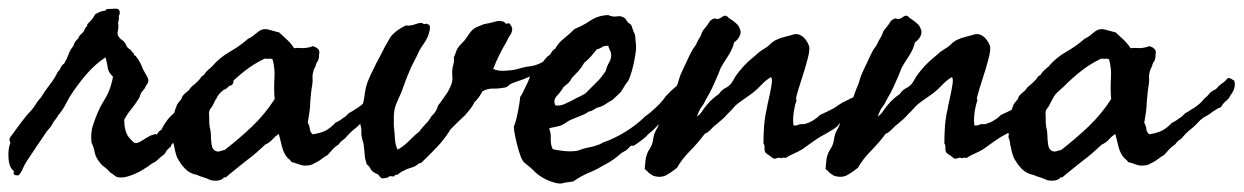

<svg xmlns="http://www.w3.org/2000/svg" viewBox="-85 -395 2934 453"><path d="M284.2 -77.1Q288.1 -82.5 290 -84.5Q292.5 -86.9 295.9 -88.9Q308.1 -114.7 327.9 -129.9Q347.7 -145 370.1 -164.1Q375 -164.1 378.4 -167.5Q381.8 -170.9 386.7 -172.9Q392.6 -178.2 397.9 -181.6Q402.3 -184.6 405.3 -189.5Q416.5 -194.8 426.3 -204.1Q436.5 -213.4 446.3 -220.7Q454.1 -222.7 462.9 -218.8Q466.8 -210.9 465.8 -202.1Q464.8 -193.4 456.1 -192.4Q453.1 -189.5 449.7 -186.5Q446.3 -183.6 441.4 -182.6Q431.6 -180.7 428.7 -174.8Q428.2 -165.5 426.3 -163.6Q424.3 -161.6 423.8 -160.2Q413.1 -142.1 399.9 -129.2Q386.7 -116.2 375 -97.7Q369.6 -94.2 366.2 -86.9Q348.6 -77.1 340.3 -71.8Q332 -66.4 325.2 -58.6Q319.3 -55.2 319.3 -52.7Q319.3 -50.8 317.4 -48.8Q307.6 -40.5 306.2 -36.6Q304.7 -32.7 301.8 -30.3Q296.9 -26.9 293.2 -23.7Q289.6 -20.5 287.1 -18.1Q281.2 -12.2 274.4 -9.8Q266.1 -2.9 250 6.6Q233.9 16.1 216.8 21.2Q199.7 26.4 188.5 21.5L181.6 16.1Q179.7 14.6 174.8 11.7Q168.5 3.9 160.6 -1.5Q153.8 -6.3 147.5 -15.6Q140.1 -25.9 138.2 -36.6Q136.2 -47.9 130.9 -58.6Q128.4 -84 134.8 -100.6Q140.1 -117.2 146.5 -131.6Q152.8 -146 160.6 -158.2Q175.8 -181.6 181.6 -213.9Q170.9 -224.6 169.4 -233.9Q168.9 -238.8 167.5 -245.1Q166 -251.5 164.1 -259.8Q138.7 -243.2 117.2 -217.8Q95.7 -192.4 79.1 -166L67.4 -144.5Q62.5 -135.3 55.7 -127Q50.8 -122.1 50.8 -120.6Q50.8 -119.1 48.8 -117.2Q44.9 -112.3 42.5 -108.9Q40 -105.5 39.1 -103.5Q38.1 -101.6 37.1 -99.9Q36.1 -98.1 35.2 -96.7Q32.2 -92.8 30.3 -90.8Q28.3 -88.9 25.4 -85Q11.7 -65.4 0.5 -48.3L-22.5 -13.7Q-27.8 -5.4 -31.2 2.9Q-34.7 11.7 -41 18.6Q-50.8 19.5 -52.2 15.6Q-53.7 11.7 -51.8 8.8Q-63.5 1 -64.9 -21.5Q-66.4 -43.9 -60.5 -57.6Q-63.5 -66.4 -62.5 -67.4Q-61.5 -68.4 -61.5 -70.3Q-48.8 -87.9 -35.6 -105.5Q-22.5 -123 -7.8 -138.7Q-5.4 -142.1 -2.9 -145.5Q-0.5 -148.9 1.5 -152.3Q6.3 -159.7 11.7 -165Q20 -179.2 31.7 -194.3Q43.5 -209 50.8 -224.6Q56.2 -230 58.1 -235.4Q60.5 -241.2 66.4 -245.1Q69.8 -251 72.5 -256.6Q75.2 -262.2 77.1 -267.6Q80.1 -276.9 87.9 -286.1Q89.8 -293 92.8 -296.9Q95.7 -300.8 100.6 -305.7Q101.1 -310.1 106 -314Q110.8 -317.9 113.3 -322.3Q115.7 -329.1 118.2 -331.1Q121.1 -333.5 121.1 -337.9Q126 -342.8 130.9 -348.1Q135.7 -353.5 139.6 -361.3Q153.3 -369.1 158.7 -369.1Q164.1 -369.1 167 -374Q170.9 -374 175.5 -374Q180.2 -374 185.5 -374.5Q196.8 -375.5 197.3 -367.2Q197.8 -365.2 197.3 -362.3Q196.8 -360.8 196.3 -359.4Q195.8 -357.9 195.3 -356.4Q195.8 -347.7 195.3 -347.2Q194.3 -346.2 194.3 -345.7Q193.4 -341.8 193.8 -338.9Q194.3 -336.4 194.3 -330.1Q193.8 -326.2 193.4 -323.2Q192.9 -320.3 192.4 -317.9Q191.4 -313 196.3 -306.6Q198.7 -303.2 202.1 -301.3Q205.6 -299.3 209 -294.9Q211.4 -292.5 212.4 -289.1Q213.4 -285.6 215.8 -283.2Q217.8 -280.8 221.7 -278.3Q225.6 -275.9 227.5 -271.5Q232.9 -267.6 231 -266.6Q229.5 -265.6 235.4 -262.7Q246.6 -248.5 252 -232.4Q258.3 -220.2 262.7 -212.9Q267.6 -205.1 262.7 -197.3Q259.8 -194.3 255.9 -185.5Q251.5 -181.2 248 -175.8Q246.1 -172.4 245.1 -168.5Q244.6 -165 242.2 -162.1Q233.4 -147.9 224.1 -136.7Q214.8 -125.5 208 -112.3Q208.5 -84.5 218.8 -71.3Q230.5 -57.6 233.4 -57.6Q239.7 -56.6 247.1 -61.5L259.8 -69.3Q261.7 -70.3 263.4 -71.3Q265.1 -72.3 266.6 -73.2Q269.5 -75.2 273.4 -76.2Q283.7 -79.6 283.2 -78.6Q282.7 -77.1 284.2 -77.1Z M668.5 -271.5 667.5 -263.7Q668.5 -260.3 665.5 -252Q660.6 -246.1 659.7 -239.3Q657.7 -235.4 656.2 -232.4Q654.8 -229.5 653.8 -224.6Q651.9 -218.8 652.3 -210.9Q652.8 -207 652.6 -203.4Q652.3 -199.7 651.9 -196.3Q649.9 -185.5 648.9 -175.3Q647.9 -165 647 -154.3Q647 -143.6 645 -129.9Q643.1 -116.2 641.1 -105.5Q645.5 -97.7 646 -90.8Q646.5 -83.5 652.8 -78.1Q672.4 -81.1 684.1 -87.4Q695.8 -93.8 706.5 -105.5Q714.4 -108.9 718.8 -112.3Q722.7 -115.7 730 -120.1L737.8 -127.9Q749.5 -134.3 751 -135.7Q752 -136.7 753.7 -137.7Q755.4 -138.7 757.3 -139.6Q773.9 -150.4 782.7 -162.1Q790 -168 794.9 -174.3Q798.8 -179.7 810.1 -184.6Q816.4 -192.4 824.2 -197.8Q832 -203.1 838.4 -210.9Q843.8 -210.9 846.2 -209Q847.7 -208 849.4 -207Q851.1 -206.1 853 -205.1Q856 -197.3 854 -189Q852.1 -180.7 847.2 -173.8Q842.3 -167.5 842.3 -166Q842.3 -165 841.3 -164.1Q838.4 -160.6 834 -156.7Q829.6 -153.3 826.7 -149.4Q821.8 -140.6 818.8 -140.6Q815.9 -140.6 814 -138.7Q805.2 -133.3 801.8 -130.9Q797.9 -127.4 790.5 -123Q780.3 -117.7 777.8 -115.2Q775.4 -112.8 773.9 -112.3Q762.2 -99.1 751 -90.3Q740.7 -82.5 729 -68.4Q725.1 -65.4 721.2 -62.5Q717.3 -59.6 714.4 -54.7Q705.6 -48.8 700.2 -43Q694.8 -37.1 688 -29.3Q682.1 -26.4 675.3 -21Q667 -14.6 660.6 -11.7Q658.2 -10.3 652.3 -7.3Q647.5 -4.9 643.1 -4.9Q631.8 -2.9 621.6 -6.8Q612.3 -10.3 603 -12.7Q599.1 -18.6 593.3 -22.5Q584.5 -33.2 580.6 -47.9Q576.7 -62.5 572.8 -79.1Q564 -73.2 558.1 -66.4Q552.2 -59.1 540.5 -53.7Q530.8 -44.4 520.5 -35.4Q510.3 -26.4 499 -18.1Q488.3 -9.8 477.1 -0.7Q465.8 8.3 454.6 17.6Q446.8 25.4 443.8 23.4Q435.1 34.2 412.6 30.3Q404.8 26.4 395 23.4Q388.2 21.5 379.4 17.6Q362.8 14.6 351.6 2.9Q340.3 -8.8 332.5 -24.4Q329.6 -32.7 328.1 -39.1Q327.6 -42.5 326.7 -46.4Q325.7 -50.3 324.7 -54.7Q324.2 -63 321.8 -67.9Q319.8 -73.2 321.8 -78.1Q319.8 -80.6 320.8 -84.5Q321.8 -89.4 321.8 -91.8Q320.8 -105.5 324.2 -121.1Q327.6 -136.7 333.5 -149.4Q336.4 -154.3 341.3 -159.2Q343.8 -162.1 344.2 -165Q344.7 -167.5 347.2 -169.9Q349.6 -172.9 353 -175.8Q357.9 -179.7 359.9 -181.6Q362.3 -185.1 365 -188.2Q367.7 -191.4 371.1 -193.8Q374.5 -196.3 377.4 -199.2Q380.4 -202.1 383.3 -205.1Q386.7 -208.5 388.7 -211.9Q391.1 -215.8 396 -217.8Q399.9 -224.6 404.8 -229Q409.7 -233.4 415.5 -238.3Q432.1 -258.3 456.5 -272.5Q481.4 -286.6 500.5 -303.7Q507.3 -306.6 512.2 -310.5Q517.1 -314.5 522 -318.4Q534.2 -329.1 548.3 -325.2L573.7 -318.4Q583.5 -309.6 592.8 -300.8Q602.1 -292 608.9 -281.2Q612.3 -281.7 616.2 -282Q620.1 -282.2 624.5 -281.7Q633.3 -280.8 643.1 -283.2Q646 -283.2 648.9 -284.7Q651.9 -286.1 653.8 -286.1Q668.5 -281.2 668.5 -271.5ZM539.6 -256.8Q513.2 -244.1 491.7 -227.1Q470.2 -210 450.7 -190.4Q448.2 -188 445.6 -185.8Q442.9 -183.6 440.4 -181.2Q438 -179.2 435.5 -176.8Q433.1 -174.3 431.2 -171.9Q427.2 -167 423.8 -160.2Q420.4 -153.3 417.5 -147.5Q416.5 -145.5 415.5 -143.8Q414.6 -142.1 413.6 -141.1Q412.6 -140.1 411.6 -138.7Q410.6 -137.2 409.7 -135.7Q407.7 -130.9 408.2 -126Q408.7 -122.6 408.7 -115.2V-105.5Q408.7 -102.5 409.7 -95.7Q412.6 -85 412.6 -74.2Q412.6 -66.4 414.1 -55.2Q415.5 -43.9 421.4 -40Q427.7 -36.1 433.6 -38.1Q440.4 -40.5 444.8 -41Q479 -67.4 509.3 -96.2Q539.6 -125 563 -161.1Q561 -185.1 562.5 -210.4Q564 -234.4 558.1 -254.9Q554.2 -257.3 548.8 -256.3Q544.9 -255.9 539.6 -256.8Z M914.6 -337.9Q922.4 -339.8 923.3 -338.4Q924.3 -336.9 927.2 -336.9Q931.2 -331.5 928.2 -321.3Q924.8 -305.7 914.6 -291.5Q904.3 -277.3 898.9 -263.7Q895.5 -256.8 892.8 -251.7Q890.1 -246.6 888.2 -242.7Q886.2 -239.3 884.5 -235.4Q882.8 -231.4 881.3 -227.5Q876.5 -216.8 871.6 -203.6Q866.7 -190.4 861.8 -176.8L856 -164.1Q851.1 -153.3 848.1 -145Q845.2 -136.7 844.2 -124V-97.7Q845.2 -90.8 845.7 -83.5Q846.2 -76.2 846.7 -68.4Q847.7 -52.2 853 -42Q865.2 -47.9 879.4 -62Q886.2 -68.8 892.3 -74.5Q898.4 -80.1 903.8 -84Q910.6 -93.8 918.9 -102.1Q927.7 -110.8 933.1 -121.1Q944.8 -130.9 948.7 -146.5Q953.6 -151.9 958 -158.7Q960.4 -162.1 962.6 -165.3Q964.8 -168.5 967.3 -171.9Q974.6 -182.1 980 -196.3Q982.9 -204.6 982.4 -211.9Q981.9 -215.8 981.9 -219.7Q981.9 -223.6 981.9 -227.5Q982.4 -235.8 984.9 -244.1Q986.8 -251 985.8 -259.8Q987.3 -262.2 989.3 -268.1Q991.2 -273.9 992.7 -277.3Q994.6 -282.2 1000 -288.1Q1005.4 -293.9 1010.3 -298.8Q1013.7 -303.2 1016.8 -307.6Q1020 -312 1022.9 -316.4Q1028.3 -324.7 1037.6 -330.1L1049.3 -335Q1056.6 -338.4 1061 -338.9Q1068.4 -339.8 1080.6 -343.3Q1093.3 -347.2 1100.1 -344.7Q1104 -344.2 1107.4 -340.3Q1110.8 -337.4 1115.7 -340.8Q1123.5 -332.5 1123.5 -326.2Q1123.5 -320.3 1119.6 -313.5Q1113.3 -304.2 1112.8 -302.2Q1112.3 -301.3 1111.8 -300Q1111.3 -298.8 1110.8 -297.9Q1102.1 -283.2 1093.3 -265.6Q1084.5 -248 1078.6 -232.4Q1088.4 -227.5 1104.5 -228Q1120.6 -228.5 1133.3 -231.4Q1135.3 -231.9 1137 -232.4Q1138.7 -232.9 1140.6 -233.4Q1142.6 -233.9 1144.3 -234.4Q1146 -234.9 1147.9 -235.4Q1154.3 -237.3 1167 -238.8Q1177.2 -240.2 1186 -244.1Q1197.3 -250 1199.7 -250Q1203.1 -250 1206.5 -252Q1215.8 -254.4 1223.6 -256.8Q1231.4 -259.3 1237.8 -261.7Q1241.2 -262.7 1244.6 -263.9Q1248 -265.1 1251.5 -267.1Q1258.3 -271 1264.2 -268.6Q1266.1 -266.6 1265.6 -261.7Q1265.1 -257.3 1268.1 -252Q1260.3 -245.6 1256.3 -246.1Q1248.5 -242.2 1240.2 -238.8Q1231.9 -235.4 1222.7 -231.9L1188 -219.7Q1176.3 -214.4 1172.4 -215.3Q1168.9 -216.3 1163.6 -213.9Q1147.5 -206.5 1135.7 -203.1Q1126 -200.2 1118.7 -196.3Q1114.7 -193.4 1113.3 -191.9Q1110.8 -189.5 1106.9 -188.5Q1090.3 -185.5 1078.6 -186Q1066.4 -186.5 1053.2 -179.7Q1050.3 -173.8 1045.4 -166.5Q1040.5 -159.2 1034.7 -154.3Q1029.8 -144.5 1024.4 -137.7Q1019 -130.9 1012.2 -123Q1003.4 -115.2 994.6 -106.4Q985.8 -97.7 978 -89.8Q964.4 -67.4 946.3 -48.3Q928.2 -29.3 908.7 -10.7Q903.8 -10.3 899.4 -6.3Q896 -3.4 890.1 -1Q883.8 1 880.1 2.2Q876.5 3.4 875.5 3.9Q873.5 4.4 869.6 6.8Q862.8 9.8 859.4 12.2Q856.4 14.2 855 15.6Q852.5 17.6 849.1 17.6Q846.7 17.6 844.2 21.5Q832 19 829.6 24.4Q825.7 24.4 821.8 25.4Q818.8 26.4 814.9 25.4Q812 22.9 810.5 21Q808.6 18.1 807.1 16.6Q792.5 10.7 789.6 3.9Q786.1 -3.4 780.8 -6.8Q776.4 -17.1 775.4 -30.3Q774.9 -36.1 774.4 -42.2Q773.9 -48.3 772.9 -54.7Q772.5 -56.6 772 -58.3Q771.5 -60.1 771 -62Q770.5 -64 770 -65.7Q769.5 -67.4 769 -69.3Q767.1 -77.1 767.6 -85Q768.1 -92.3 765.1 -100.6Q770 -116.2 766.1 -130.9Q768.1 -137.7 771 -148.9Q773.9 -160.2 774.9 -168Q777.3 -188.5 782.5 -202.1Q787.6 -215.8 798.3 -236.3Q802.2 -245.1 807.1 -253.9Q809.6 -258.3 812 -262.9Q814.5 -267.6 816.9 -272.5Q819.3 -277.3 821 -280.5Q822.8 -283.7 823.2 -285.2Q825.2 -288.6 829.6 -295.9L834.5 -304.7Q837.4 -309.6 841.3 -313.5Q849.1 -321.3 856 -325.7Q862.8 -330.1 872.6 -335Q881.8 -333 896.5 -338.4Q911.1 -343.8 914.6 -337.9Z M1165.5 -215.8Q1171.9 -219.2 1181.2 -230.7Q1190.4 -242.2 1199.2 -253.2Q1208 -264.2 1212.4 -265.6Q1215.3 -270.5 1217.8 -273.9Q1220.2 -277.3 1225.1 -280.3Q1232.9 -294.4 1245.6 -304.2Q1258.8 -314.5 1270 -326.2Q1279.3 -330.1 1288.8 -335Q1298.3 -339.8 1307.6 -346.2Q1326.7 -358.9 1350.1 -359.4Q1360.8 -354.5 1371.1 -356.4Q1380.9 -358.4 1390.1 -351.6Q1395.5 -342.3 1398.9 -340.3Q1402.3 -338.4 1404.8 -335Q1408.7 -322.8 1410.6 -318.8Q1413.1 -314.9 1413.6 -310.5Q1414.1 -303.2 1414.6 -298.1Q1415 -293 1415.5 -289.6Q1416 -283.2 1415.5 -277.3Q1412.6 -252.4 1405.8 -227.5Q1404.8 -224.6 1403.8 -221.7Q1402.8 -218.8 1401.9 -215.3Q1399.9 -209 1397 -204.1Q1389.6 -194.8 1386.7 -189Q1382.3 -181.2 1380.4 -178.7Q1374.5 -172.9 1369.4 -168Q1364.3 -163.1 1359.9 -159.2Q1355.5 -156.7 1351.1 -154.1Q1346.7 -151.4 1342.3 -148.4Q1334 -143.1 1322.8 -140.6L1314 -135.3Q1309.6 -132.3 1304.2 -131.8Q1295.4 -125.5 1284.7 -121.6Q1279.8 -119.6 1274.7 -117.7Q1269.5 -115.7 1264.2 -113.3Q1256.8 -110.4 1251.5 -106.4Q1246.1 -102.5 1237.8 -98.6Q1233.4 -97.2 1223.6 -95.2Q1214.4 -93.8 1210.4 -91.8Q1215.3 -82 1214.4 -67.4Q1213.9 -53.7 1219.2 -43Q1231.9 -40 1247.1 -38.6Q1262.2 -37.1 1275.9 -39.1Q1278.3 -39.6 1281 -40.5Q1283.7 -41.5 1286.6 -42.5Q1289.6 -43.5 1292.5 -44.4Q1295.4 -45.4 1298.3 -45.9Q1309.1 -47.9 1319.3 -50.8Q1329.6 -53.7 1337.4 -58.6Q1365.7 -68.4 1392.1 -85Q1418.5 -101.6 1438 -121.1Q1449.7 -128.9 1463.9 -142.6Q1478 -156.2 1485.8 -168Q1500.5 -183.6 1511.7 -192.4Q1522.9 -201.2 1532.7 -200.2Q1540.5 -200.2 1547.9 -190.9Q1555.2 -181.6 1546.4 -170.9Q1537.1 -165 1525.9 -153.3Q1515.1 -141.6 1503.4 -136.7Q1495.1 -131.3 1481.4 -115.2Q1468.3 -100.1 1459.5 -91.8Q1457.5 -89.8 1455.1 -87.4Q1452.6 -85 1449.2 -82.5Q1442.9 -77.6 1439 -72.3Q1423.8 -59.6 1409.7 -50.8Q1404.3 -52.7 1400.9 -48.8Q1396.5 -43.5 1393.1 -41Q1391.6 -40 1390.1 -39.1Q1388.7 -38.1 1386.7 -37.1Q1384.8 -36.1 1383.3 -35.2Q1381.8 -34.2 1380.4 -33.2Q1372.6 -26.4 1363.3 -19.5Q1354 -12.7 1344.2 -7.8Q1334.5 -2 1324.7 3.2Q1314.9 8.3 1305.2 12.2Q1295.4 16.1 1285.9 21.5Q1276.4 26.9 1267.1 33.2L1256.3 34.7Q1253.9 35.2 1251.5 35.4Q1249 35.6 1246.6 36.1Q1241.2 38.1 1236.3 38.1Q1231.4 38.1 1224.1 36.1Q1191.9 27.3 1171.4 4.9Q1168.5 2 1165.3 -0.7Q1162.1 -3.4 1158.7 -5.9Q1150.9 -11.7 1147.9 -16.6Q1143.6 -23.9 1138.9 -39.6Q1134.3 -55.2 1130.9 -71.5Q1127.4 -87.9 1127.4 -96.7Q1130.4 -102.5 1133.8 -116.9Q1137.2 -131.3 1139.6 -145.8Q1142.1 -160.2 1142.1 -166Q1144 -168 1149.7 -179Q1155.3 -189.9 1160.4 -201.4Q1165.5 -212.9 1165.5 -215.8ZM1322.8 -278.3Q1315.9 -269.5 1309.1 -261.7Q1302.2 -253.9 1293.5 -247.1Q1287.6 -236.3 1279.8 -227.5Q1272 -218.8 1264.2 -210.9Q1260.3 -203.1 1255.4 -198.7Q1250.5 -194.3 1244.6 -189.5Q1238.3 -178.7 1229 -168.9Q1219.7 -159.2 1225.1 -146.5Q1235.8 -144.5 1246.6 -149.4Q1257.3 -154.3 1265.1 -158.2Q1269 -160.6 1273.2 -162.6Q1277.3 -164.6 1281.2 -166.5Q1285.2 -168.5 1289.1 -170.4Q1293 -172.4 1296.4 -174.8L1321.8 -200.2Q1327.6 -205.6 1333.5 -212.9Q1335.9 -216.3 1338.6 -220Q1341.3 -223.6 1344.2 -227.5Q1346.7 -238.3 1352.1 -247.6Q1357.9 -257.3 1356.9 -267.6Q1356.4 -272 1353.5 -277.8Q1350.6 -283.7 1350.1 -287.1Q1339.8 -287.1 1335 -283.7Q1332.5 -281.7 1329.3 -280.5Q1326.2 -279.3 1322.8 -278.3Z M1559.1 -120.1Q1566.9 -125 1571.8 -132.8Q1574.2 -136.7 1577.1 -140.6Q1580.1 -144.5 1583.5 -148.4Q1596.2 -163.1 1610.8 -172.9Q1617.7 -183.1 1627.9 -188Q1638.2 -193.4 1644 -204.1Q1645.5 -206.1 1647.5 -210Q1649.4 -213.9 1650.9 -215.8Q1669.4 -241.7 1690.9 -258.8Q1693.8 -261.2 1696.8 -263.7Q1699.7 -266.1 1702.1 -268.6Q1706.1 -272.5 1715.3 -278.3Q1719.7 -280.8 1724.1 -283.9Q1728.5 -287.1 1732.4 -291Q1740.2 -298.8 1750.5 -302.7Q1756.8 -305.7 1763.2 -307.1Q1766.1 -308.1 1769.3 -308.8Q1772.5 -309.6 1775.9 -310.5Q1782.7 -312.5 1788.1 -314Q1793.5 -315.4 1800.3 -313.5Q1815.9 -307.1 1823.7 -287.1Q1826.7 -279.8 1820.6 -256.3Q1814.5 -232.9 1806.2 -207.8Q1797.9 -182.6 1794.4 -168.9Q1792.5 -161.6 1793.5 -160.6Q1794.4 -159.7 1794.4 -158.2Q1792.5 -153.3 1791.5 -149.4Q1790.5 -145.5 1789.6 -140.6Q1787.6 -132.8 1786.6 -119.6Q1785.6 -106.4 1787.6 -98.6Q1797.4 -99.1 1798.8 -100.6Q1799.8 -101.6 1801.3 -101.6Q1805.2 -102.5 1807.6 -102.1Q1810.1 -101.6 1814 -102.5Q1834 -107.9 1850.1 -124Q1858.9 -127.9 1866.9 -131.8Q1875 -135.7 1882.3 -139.6Q1896 -149.4 1904.3 -153.8Q1912.6 -158.2 1929.2 -166Q1935.5 -173.3 1946.3 -178.2Q1956.1 -182.6 1965.3 -190.4Q1968.3 -193.4 1970.2 -195.8Q1973.1 -199.7 1976.1 -197.3Q1981 -192.4 1982.4 -187Q1983.9 -181.6 1982.9 -179.7Q1975.6 -172.4 1974.6 -168Q1973.6 -163.6 1972.2 -162.1Q1967.3 -157.2 1957.5 -153.3Q1949.2 -149.9 1947.3 -147Q1945.3 -144 1943.8 -142.6Q1940.9 -139.6 1938.5 -138.2Q1936 -136.7 1933.1 -133.8Q1931.2 -130.9 1927.7 -130.4L1921.4 -128.9Q1915.5 -124 1911.6 -120.1Q1907.7 -116.2 1902.8 -111.3Q1895.5 -104 1893.1 -100.1Q1891.1 -96.7 1882.3 -90.8L1862.8 -79.1Q1849.1 -72.3 1835.4 -62.5Q1821.8 -52.7 1808.1 -43Q1799.3 -37.6 1788.1 -32.7Q1777.8 -28.3 1769 -22.5Q1764.6 -22.5 1763.7 -22.9Q1762.2 -23.9 1758.3 -21.5Q1753.4 -23.9 1748.5 -22Q1743.2 -19.5 1738.8 -21.5Q1733.9 -25.4 1730.7 -27.8Q1727.5 -30.3 1725.6 -31.2Q1722.7 -33.2 1720.2 -36.1Q1718.3 -41 1718.8 -46.9Q1719.2 -52.7 1716.3 -56.6Q1716.3 -78.1 1717.8 -97.7Q1719.2 -117.2 1724.1 -138.7Q1725.1 -145.5 1729 -162.4Q1732.9 -179.2 1735.4 -194.8Q1737.8 -210.4 1733.9 -212.9Q1723.1 -207 1711.9 -195.3Q1706.5 -189.5 1701.2 -184.6Q1695.8 -179.7 1690.9 -175.8L1675.8 -165Q1672.4 -162.6 1668.5 -159.9Q1664.6 -157.2 1660.6 -154.3Q1653.8 -149.4 1648.9 -144.5Q1644 -139.6 1638.2 -132.8Q1634.8 -129.4 1631.6 -126.2Q1628.4 -123 1625.5 -119.6Q1619.6 -113.3 1611.8 -107.4Q1606.9 -102.5 1604.5 -101.1Q1602.1 -99.6 1598.1 -95.7L1588.9 -86.4Q1584.5 -82 1577.6 -79.1Q1562 -58.1 1542.7 -38.6Q1523.4 -19 1512.2 1Q1500.5 10.7 1487.3 18.1Q1474.1 25.4 1455.6 19.5Q1445.8 13.7 1442.9 9.8Q1439.9 6.3 1436 3.9Q1437 -6.8 1438 -16.6Q1439 -26.4 1443.8 -37.1L1449.7 -46.9Q1454.6 -55.2 1456.1 -66.4Q1457.5 -78.1 1462.4 -86.9Q1468.3 -96.7 1469.7 -103Q1471.2 -108.9 1474.1 -114.3Q1476.6 -120.1 1479.5 -123.5Q1482.4 -127 1484.9 -132.8Q1487.3 -138.2 1491.7 -144Q1496.1 -149.9 1498.5 -155.3Q1504.4 -176.3 1514.2 -198.2Q1516.1 -205.1 1518.1 -211.4Q1520 -217.8 1522.9 -223.6Q1525.4 -229 1527.8 -234.4Q1530.3 -239.7 1532.7 -244.6Q1535.2 -250 1537.6 -255.1Q1540 -260.3 1542.5 -265.6Q1545.4 -271.5 1547.9 -275.9Q1550.3 -280.3 1554.2 -285.2Q1555.7 -287.6 1557.1 -290Q1558.6 -292.5 1559.6 -294.9Q1560.5 -297.4 1562 -299.8Q1563.5 -302.2 1564.9 -304.7Q1566.4 -307.1 1567.9 -309.8Q1569.3 -312.5 1570.3 -315.9Q1572.3 -322.3 1577.6 -328.1Q1581.1 -332 1583.7 -335.7Q1586.4 -339.4 1588.4 -342.8Q1591.8 -349.1 1601.1 -351.6Q1609.4 -347.7 1618.4 -354.7Q1627.4 -361.8 1633.3 -353.5Q1647 -344.7 1651.9 -339.8Q1657.7 -334.5 1659.7 -329.1Q1664.6 -320.3 1660.6 -311Q1656.7 -301.8 1647 -294.9Q1643.6 -279.8 1633.3 -263.7Q1628.4 -256.3 1624 -249.3Q1619.6 -242.2 1615.7 -235.4L1607.9 -215.8Q1602.1 -202.1 1595.7 -188.5Q1589.4 -174.8 1581.5 -162.1Q1575.2 -148.9 1572 -145Q1568.8 -141.1 1566.7 -137.5Q1564.5 -133.8 1559.1 -120.1Z M1985.8 -120.1Q1993.7 -125 1998.5 -132.8Q2001 -136.7 2003.9 -140.6Q2006.8 -144.5 2010.3 -148.4Q2022.9 -163.1 2037.6 -172.9Q2044.4 -183.1 2054.7 -188Q2064.9 -193.4 2070.8 -204.1Q2072.3 -206.1 2074.2 -210Q2076.2 -213.9 2077.6 -215.8Q2096.2 -241.7 2117.7 -258.8Q2120.6 -261.2 2123.5 -263.7Q2126.5 -266.1 2128.9 -268.6Q2132.8 -272.5 2142.1 -278.3Q2146.5 -280.8 2150.9 -283.9Q2155.3 -287.1 2159.2 -291Q2167 -298.8 2177.2 -302.7Q2183.6 -305.7 2189.9 -307.1Q2192.9 -308.1 2196 -308.8Q2199.2 -309.6 2202.6 -310.5Q2209.5 -312.5 2214.8 -314Q2220.2 -315.4 2227.1 -313.5Q2242.7 -307.1 2250.5 -287.1Q2253.4 -279.8 2247.3 -256.3Q2241.2 -232.9 2232.9 -207.8Q2224.6 -182.6 2221.2 -168.9Q2219.2 -161.6 2220.2 -160.6Q2221.2 -159.7 2221.2 -158.2Q2219.2 -153.3 2218.3 -149.4Q2217.3 -145.5 2216.3 -140.6Q2214.4 -132.8 2213.4 -119.6Q2212.4 -106.4 2214.4 -98.6Q2224.1 -99.1 2225.6 -100.6Q2226.6 -101.6 2228 -101.6Q2231.9 -102.5 2234.4 -102.1Q2236.8 -101.6 2240.7 -102.5Q2260.7 -107.9 2276.9 -124Q2285.6 -127.9 2293.7 -131.8Q2301.8 -135.7 2309.1 -139.6Q2322.8 -149.4 2331.1 -153.8Q2339.4 -158.2 2356 -166Q2362.3 -173.3 2373 -178.2Q2382.8 -182.6 2392.1 -190.4Q2395 -193.4 2397 -195.8Q2399.9 -199.7 2402.8 -197.3Q2407.7 -192.4 2409.2 -187Q2410.6 -181.6 2409.7 -179.7Q2402.3 -172.4 2401.4 -168Q2400.4 -163.6 2398.9 -162.1Q2394 -157.2 2384.3 -153.3Q2376 -149.9 2374 -147Q2372.1 -144 2370.6 -142.6Q2367.7 -139.6 2365.2 -138.2Q2362.8 -136.7 2359.9 -133.8Q2357.9 -130.9 2354.5 -130.4L2348.1 -128.9Q2342.3 -124 2338.4 -120.1Q2334.5 -116.2 2329.6 -111.3Q2322.3 -104 2319.8 -100.1Q2317.9 -96.7 2309.1 -90.8L2289.6 -79.1Q2275.9 -72.3 2262.2 -62.5Q2248.5 -52.7 2234.9 -43Q2226.1 -37.6 2214.8 -32.7Q2204.6 -28.3 2195.8 -22.5Q2191.4 -22.5 2190.4 -22.9Q2189 -23.9 2185.1 -21.5Q2180.2 -23.9 2175.3 -22Q2169.9 -19.5 2165.5 -21.5Q2160.6 -25.4 2157.5 -27.8Q2154.3 -30.3 2152.3 -31.2Q2149.4 -33.2 2147 -36.1Q2145 -41 2145.5 -46.9Q2146 -52.7 2143.1 -56.6Q2143.1 -78.1 2144.5 -97.7Q2146 -117.2 2150.9 -138.7Q2151.9 -145.5 2155.8 -162.4Q2159.7 -179.2 2162.1 -194.8Q2164.6 -210.4 2160.6 -212.9Q2149.9 -207 2138.7 -195.3Q2133.3 -189.5 2127.9 -184.6Q2122.6 -179.7 2117.7 -175.8L2102.5 -165Q2099.1 -162.6 2095.2 -159.9Q2091.3 -157.2 2087.4 -154.3Q2080.6 -149.4 2075.7 -144.5Q2070.8 -139.6 2064.9 -132.8Q2061.5 -129.4 2058.3 -126.2Q2055.2 -123 2052.2 -119.6Q2046.4 -113.3 2038.6 -107.4Q2033.7 -102.5 2031.2 -101.1Q2028.8 -99.6 2024.9 -95.7L2015.6 -86.4Q2011.2 -82 2004.4 -79.1Q1988.8 -58.1 1969.5 -38.6Q1950.2 -19 1939 1Q1927.2 10.7 1914.1 18.1Q1900.9 25.4 1882.3 19.5Q1872.6 13.7 1869.6 9.8Q1866.7 6.3 1862.8 3.9Q1863.8 -6.8 1864.7 -16.6Q1865.7 -26.4 1870.6 -37.1L1876.5 -46.9Q1881.3 -55.2 1882.8 -66.4Q1884.3 -78.1 1889.2 -86.9Q1895 -96.7 1896.5 -103Q1897.9 -108.9 1900.9 -114.3Q1903.3 -120.1 1906.2 -123.5Q1909.2 -127 1911.6 -132.8Q1914.1 -138.2 1918.5 -144Q1922.9 -149.9 1925.3 -155.3Q1931.2 -176.3 1940.9 -198.2Q1942.9 -205.1 1944.8 -211.4Q1946.8 -217.8 1949.7 -223.6Q1952.1 -229 1954.6 -234.4Q1957 -239.7 1959.5 -244.6Q1961.9 -250 1964.4 -255.1Q1966.8 -260.3 1969.2 -265.6Q1972.2 -271.5 1974.6 -275.9Q1977.1 -280.3 1981 -285.2Q1982.4 -287.6 1983.9 -290Q1985.4 -292.5 1986.3 -294.9Q1987.3 -297.4 1988.8 -299.8Q1990.2 -302.2 1991.7 -304.7Q1993.2 -307.1 1994.6 -309.8Q1996.1 -312.5 1997.1 -315.9Q1999 -322.3 2004.4 -328.1Q2007.8 -332 2010.5 -335.7Q2013.2 -339.4 2015.1 -342.8Q2018.6 -349.1 2027.8 -351.6Q2036.1 -347.7 2045.2 -354.7Q2054.2 -361.8 2060.1 -353.5Q2073.7 -344.7 2078.6 -339.8Q2084.5 -334.5 2086.4 -329.1Q2091.3 -320.3 2087.4 -311Q2083.5 -301.8 2073.7 -294.9Q2070.3 -279.8 2060.1 -263.7Q2055.2 -256.3 2050.8 -249.3Q2046.4 -242.2 2042.5 -235.4L2034.7 -215.8Q2028.8 -202.1 2022.5 -188.5Q2016.1 -174.8 2008.3 -162.1Q2002 -148.9 1998.8 -145Q1995.6 -141.1 1993.4 -137.5Q1991.2 -133.8 1985.8 -120.1Z M2642.1 -271.5 2641.1 -263.7Q2642.1 -260.3 2639.2 -252Q2634.3 -246.1 2633.3 -239.3Q2631.3 -235.4 2629.9 -232.4Q2628.4 -229.5 2627.4 -224.6Q2625.5 -218.8 2626 -210.9Q2626.5 -207 2626.2 -203.4Q2626 -199.7 2625.5 -196.3Q2623.5 -185.5 2622.6 -175.3Q2621.6 -165 2620.6 -154.3Q2620.6 -143.6 2618.7 -129.9Q2616.7 -116.2 2614.7 -105.5Q2619.1 -97.7 2619.6 -90.8Q2620.1 -83.5 2626.5 -78.1Q2646 -81.1 2657.7 -87.4Q2669.4 -93.8 2680.2 -105.5Q2688 -108.9 2692.4 -112.3Q2696.3 -115.7 2703.6 -120.1L2711.4 -127.9Q2723.1 -134.3 2724.6 -135.7Q2725.6 -136.7 2727.3 -137.7Q2729 -138.7 2731 -139.6Q2747.6 -150.4 2756.3 -162.1Q2763.7 -168 2768.6 -174.3Q2772.5 -179.7 2783.7 -184.6Q2790 -192.4 2797.9 -197.8Q2805.7 -203.1 2812 -210.9Q2817.4 -210.9 2819.8 -209Q2821.3 -208 2823 -207Q2824.7 -206.1 2826.7 -205.1Q2829.6 -197.3 2827.6 -189Q2825.7 -180.7 2820.8 -173.8Q2815.9 -167.5 2815.9 -166Q2815.9 -165 2814.9 -164.1Q2812 -160.6 2807.6 -156.7Q2803.2 -153.3 2800.3 -149.4Q2795.4 -140.6 2792.5 -140.6Q2789.6 -140.6 2787.6 -138.7Q2778.8 -133.3 2775.4 -130.9Q2771.5 -127.4 2764.2 -123Q2753.9 -117.7 2751.5 -115.2Q2749 -112.8 2747.6 -112.3Q2735.8 -99.1 2724.6 -90.3Q2714.4 -82.5 2702.6 -68.4Q2698.7 -65.4 2694.8 -62.5Q2690.9 -59.6 2688 -54.7Q2679.2 -48.8 2673.8 -43Q2668.5 -37.1 2661.6 -29.3Q2655.8 -26.4 2648.9 -21Q2640.6 -14.6 2634.3 -11.7Q2631.8 -10.3 2626 -7.3Q2621.1 -4.9 2616.7 -4.9Q2605.5 -2.9 2595.2 -6.8Q2585.9 -10.3 2576.7 -12.7Q2572.8 -18.6 2566.9 -22.5Q2558.1 -33.2 2554.2 -47.9Q2550.3 -62.5 2546.4 -79.1Q2537.6 -73.2 2531.7 -66.4Q2525.9 -59.1 2514.2 -53.7Q2504.4 -44.4 2494.1 -35.4Q2483.9 -26.4 2472.7 -18.1Q2461.9 -9.8 2450.7 -0.7Q2439.5 8.3 2428.2 17.6Q2420.4 25.4 2417.5 23.4Q2408.7 34.2 2386.2 30.3Q2378.4 26.4 2368.7 23.4Q2361.8 21.5 2353 17.6Q2336.4 14.6 2325.2 2.9Q2314 -8.8 2306.2 -24.4Q2303.2 -32.7 2301.8 -39.1Q2301.3 -42.5 2300.3 -46.4Q2299.3 -50.3 2298.3 -54.7Q2297.9 -63 2295.4 -67.9Q2293.5 -73.2 2295.4 -78.1Q2293.5 -80.6 2294.4 -84.5Q2295.4 -89.4 2295.4 -91.8Q2294.4 -105.5 2297.9 -121.1Q2301.3 -136.7 2307.1 -149.4Q2310.1 -154.3 2314.9 -159.2Q2317.4 -162.1 2317.9 -165Q2318.4 -167.5 2320.8 -169.9Q2323.2 -172.9 2326.7 -175.8Q2331.5 -179.7 2333.5 -181.6Q2335.9 -185.1 2338.6 -188.2Q2341.3 -191.4 2344.7 -193.8Q2348.1 -196.3 2351.1 -199.2Q2354 -202.1 2356.9 -205.1Q2360.4 -208.5 2362.3 -211.9Q2364.7 -215.8 2369.6 -217.8Q2373.5 -224.6 2378.4 -229Q2383.3 -233.4 2389.2 -238.3Q2405.8 -258.3 2430.2 -272.5Q2455.1 -286.6 2474.1 -303.7Q2481 -306.6 2485.8 -310.5Q2490.7 -314.5 2495.6 -318.4Q2507.8 -329.1 2522 -325.2L2547.4 -318.4Q2557.1 -309.6 2566.4 -300.8Q2575.7 -292 2582.5 -281.2Q2585.9 -281.7 2589.8 -282Q2593.8 -282.2 2598.1 -281.7Q2606.9 -280.8 2616.7 -283.2Q2619.6 -283.2 2622.6 -284.7Q2625.5 -286.1 2627.4 -286.1Q2642.1 -281.2 2642.1 -271.5ZM2513.2 -256.8Q2486.8 -244.1 2465.3 -227.1Q2443.8 -210 2424.3 -190.4Q2421.9 -188 2419.2 -185.8Q2416.5 -183.6 2414.1 -181.2Q2411.6 -179.2 2409.2 -176.8Q2406.7 -174.3 2404.8 -171.9Q2400.9 -167 2397.5 -160.2Q2394 -153.3 2391.1 -147.5Q2390.1 -145.5 2389.2 -143.8Q2388.2 -142.1 2387.2 -141.1Q2386.2 -140.1 2385.3 -138.7Q2384.3 -137.2 2383.3 -135.7Q2381.3 -130.9 2381.8 -126Q2382.3 -122.6 2382.3 -115.2V-105.5Q2382.3 -102.5 2383.3 -95.7Q2386.2 -85 2386.2 -74.2Q2386.2 -66.4 2387.7 -55.2Q2389.2 -43.9 2395 -40Q2401.4 -36.1 2407.2 -38.1Q2414.1 -40.5 2418.5 -41Q2452.6 -67.4 2482.9 -96.2Q2513.2 -125 2536.6 -161.1Q2534.7 -185.1 2536.1 -210.4Q2537.6 -234.4 2531.7 -254.9Q2527.8 -257.3 2522.5 -256.3Q2518.6 -255.9 2513.2 -256.8Z"/></svg>

Font: Fasthand
Style: Regular
Weight: 400
Designer: Danh Hong
Version: Version 8.002; ttfautohint (v1.8.3)